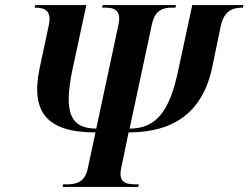

<svg xmlns="http://www.w3.org/2000/svg" viewBox="-20 -734 976 754"><path d="M226 0H523L525 -10H514C473 -10 444 -18 456 -74L485 -214C660 -214 775 -291 813 -468L847 -632C861 -694 895 -704 934 -704L936 -714H735L680 -458C647 -301 596 -229 489 -229L576 -636C587 -691 616 -704 655 -704H669L671 -714H383L381 -704H394C433 -704 457 -691 445 -636L358 -229C253 -229 231 -298 264 -458L319 -714H118L116 -704C155 -704 185 -694 171 -632L136 -468C99 -293 164 -214 355 -214L325 -74C314 -18 280 -10 240 -10H228Z"/></svg>

Font: Noto Serif Display Condensed
Style: Bold Italic
Weight: 700
Width: 3
Italic angle: -12°
Designer: Monotype Design Team
Foundry: Monotype Imaging Inc.
Version: Version 2.009